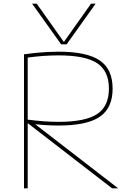

<svg xmlns="http://www.w3.org/2000/svg" viewBox="-20 -1020 704 1040"><path d="M154 -1000H179L325 -794H327L473 -1000H498L341 -780H311ZM110 -726Q146 -731 177.5 -734Q209 -737 238.5 -738.5Q268 -740 297 -740Q451 -740 520.5 -692.5Q590 -645 590 -540Q590 -435 520.5 -387.5Q451 -340 297 -340Q257 -340 215.5 -343Q174 -346 118 -353L121 -373Q176 -366 216.5 -363Q257 -360 297 -360Q443 -360 506.5 -402.5Q570 -445 570 -540Q570 -635 506.5 -677.5Q443 -720 297 -720Q257 -720 214 -717Q171 -714 113 -706L130 -716V0H110ZM587 0 117 -363H150L620 0Z"/></svg>

Font: M PLUS 2 Thin
Style: Regular
Weight: 100
Designer: Coji Morishita
Foundry: UNDERFOREST DESIGN
Version: Version 1.001